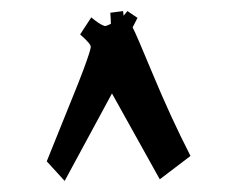

<svg xmlns="http://www.w3.org/2000/svg" viewBox="-20 -850 419 345"><path d="M96.2 -524.9 64 -560.1 120.1 -699.2Q123.5 -708.5 129.9 -724.6Q143.1 -760.3 143.1 -765.9Q143.1 -771.5 124 -788.1L144 -818.8Q158.2 -806.6 168 -803.2Q171.4 -803.2 179.2 -807.1Q179.2 -814.9 178.2 -827.1L201.2 -830.1L202.1 -821.8L209 -830.1L227.1 -817.9L218.3 -800.8Q223.6 -791.5 255.1 -715.6Q286.6 -639.6 322.3 -569.8L267.1 -527.8L181.2 -682.1Z"/></svg>

Font: Eater
Style: Regular
Weight: 400
Version: Version 001.002